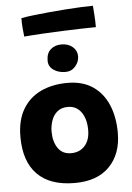

<svg xmlns="http://www.w3.org/2000/svg" viewBox="-62 -977 708 1033"><g transform="rotate(-5 292.5 -461.0)"><path d="M300 10Q167 10 98.2 -59.8Q29.5 -129.5 29.5 -262.5Q29.5 -352 64.8 -411.5Q100 -471 162.5 -500.5Q225 -530 306.5 -530Q388.5 -530 443.2 -492.8Q498 -455.5 525.8 -389.8Q553.5 -324 553.5 -238.5Q553.5 -125.5 488 -57.8Q422.5 10 300 10ZM294 -151.5Q340 -151.5 368 -182.5Q396 -213.5 396 -268Q396 -327 370 -364Q344 -401 297.5 -401Q262 -401 240.2 -382.5Q218.5 -364 208.8 -335.2Q199 -306.5 199 -276.5Q199 -222.5 223 -187Q247 -151.5 294 -151.5ZM292.5 -739Q329 -739 352.8 -718.8Q376.5 -698.5 376.5 -668.5Q376.5 -637.5 355.2 -613.5Q334 -589.5 302 -589.5Q264 -589.5 237.5 -608Q211 -626.5 211 -658Q211 -698 233.8 -718.5Q256.5 -739 292.5 -739ZM485.5 -815.5Q458.5 -815.5 411.5 -814.2Q364.5 -813 308.2 -810.8Q252 -808.5 196.5 -805.5Q141 -802.5 97 -798.5Q94 -824.5 92 -849Q90 -873.5 90.5 -898.5Q115 -903.5 154.5 -908.2Q194 -913 240 -917.2Q286 -921.5 331.8 -924.8Q377.5 -928 416.2 -929.8Q455 -931.5 479.5 -931.5Q480.5 -918.5 483 -885.2Q485.5 -852 485.5 -815.5Z"/></g></svg>

Font: Grandstander ExtraBold
Style: Regular
Weight: 800
Designer: Tyler Finck
Foundry: Etcetera Type Co
Version: Version 1.200; ttfautohint (v1.8.3)